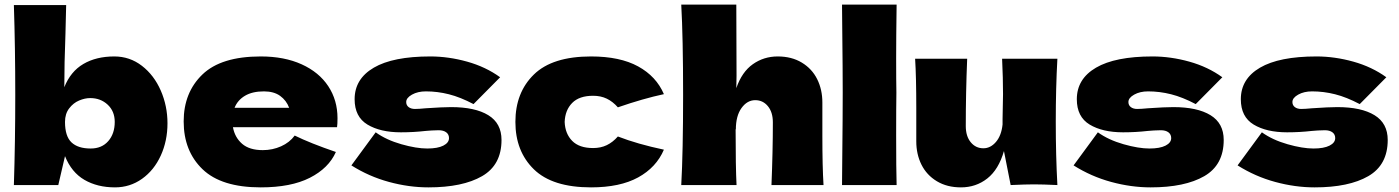

<svg xmlns="http://www.w3.org/2000/svg" viewBox="-20 -800 6049 830"><path d="M704 -267Q704 -191 675 -127.5Q646 -64 594 -27Q542 10 477 10Q401 10 345 -22.5Q289 -55 261 -125L232 0H40Q46 -188 46 -389Q46 -592 40 -778H266L263 -655Q258 -525 258 -423Q285 -491 340.5 -523.5Q396 -556 474 -556Q541 -556 593.5 -515.5Q646 -475 675 -408.5Q704 -342 704 -267ZM476 -273Q476 -319 445.5 -347.5Q415 -376 370 -376Q347 -376 322 -365.5Q297 -355 279 -331.5Q261 -308 261 -273Q261 -211 289 -184.5Q317 -158 372 -158Q420 -158 448 -190Q476 -222 476 -273Z M1313 -250H987Q995 -206 1026.5 -178.5Q1058 -151 1116 -151Q1158 -151 1195 -167.5Q1232 -184 1254 -214Q1321 -181 1432 -143Q1401 -73 1319.5 -31.5Q1238 10 1107 10Q937 10 855.5 -68.5Q774 -147 774 -275Q774 -400 855 -478Q936 -556 1107 -556Q1209 -556 1284 -522Q1359 -488 1399 -427.5Q1439 -367 1439 -289Q1439 -263 1437 -250ZM994 -334H1230Q1218 -366 1191 -385.5Q1164 -405 1121 -405Q1071 -405 1039 -386Q1007 -367 994 -334Z M1499 -85 1604 -228Q1650 -195 1715 -176.5Q1780 -158 1827 -158Q1872 -158 1896.5 -170.5Q1921 -183 1921 -203Q1921 -219 1909 -228Q1897 -237 1876 -237Q1863 -237 1846.5 -236Q1830 -235 1820 -234Q1768 -228 1713 -228Q1624 -228 1568.5 -261.5Q1513 -295 1513 -371Q1513 -459 1596 -507.5Q1679 -556 1840 -556Q1919 -556 1999.5 -533.5Q2080 -511 2142 -466L2027 -350Q1970 -380 1920.5 -392.5Q1871 -405 1821 -405Q1786 -405 1761 -391Q1736 -377 1736 -359Q1736 -345 1746.5 -337Q1757 -329 1774 -329Q1791 -329 1821 -332Q1894 -337 1930 -337Q2034 -337 2091 -302Q2148 -267 2148 -195Q2148 -87 2064 -38.5Q1980 10 1832 10Q1748 10 1661.5 -13.5Q1575 -37 1499 -85Z M2544 -160Q2577 -160 2603 -172.5Q2629 -185 2651 -210Q2736 -177 2850 -153Q2817 -76 2738.5 -33Q2660 10 2535 10Q2368 10 2288 -68Q2208 -146 2208 -273Q2208 -400 2288 -478Q2368 -556 2535 -556Q2660 -556 2738.5 -513Q2817 -470 2850 -393Q2761 -374 2651 -336Q2629 -361 2603 -373.5Q2577 -386 2544 -386Q2484 -386 2453.5 -355Q2423 -324 2421 -273Q2423 -222 2453.5 -191Q2484 -160 2544 -160Z M3315 0Q3321 -147 3321 -271Q3321 -315 3299.5 -341Q3278 -367 3245 -367Q3210 -367 3185.5 -333Q3161 -299 3161 -240L3160 -242Q3160 -79 3164 0H2925Q2933 -144 2933 -390Q2933 -636 2925 -780H3163L3164 -472L3163 -419Q3187 -489 3234.5 -522.5Q3282 -556 3342 -556Q3402 -556 3446 -529.5Q3490 -503 3512.5 -458Q3535 -413 3535 -357V-213Q3535 -80 3540 0Z M3854 -216Q3854 -67 3856 0H3620L3621 -113Q3623 -299 3623 -400Q3623 -496 3621 -672L3620 -780H3856Q3854 -638 3854 -548Q3854 -448 3855 -400Q3854 -340 3854 -216Z M4544 -274Q4544 -127 4551 0Q4487 -3 4450 -3Q4415 -3 4349 0L4320 -147Q4297 -67 4248 -28.5Q4199 10 4134 10Q4074 10 4030 -16.5Q3986 -43 3963.5 -88Q3941 -133 3941 -189V-333Q3941 -466 3936 -546H4161Q4155 -399 4155 -255Q4155 -211 4176.5 -185Q4198 -159 4231 -159Q4262 -159 4285.5 -186.5Q4309 -214 4314 -262V-285Q4316 -363 4316 -393Q4316 -462 4312 -546H4551Q4544 -420 4544 -274Z M4621 -85 4726 -228Q4772 -195 4837 -176.5Q4902 -158 4949 -158Q4994 -158 5018.5 -170.5Q5043 -183 5043 -203Q5043 -219 5031 -228Q5019 -237 4998 -237Q4985 -237 4968.5 -236Q4952 -235 4942 -234Q4890 -228 4835 -228Q4746 -228 4690.5 -261.5Q4635 -295 4635 -371Q4635 -459 4718 -507.5Q4801 -556 4962 -556Q5041 -556 5121.5 -533.5Q5202 -511 5264 -466L5149 -350Q5092 -380 5042.5 -392.5Q4993 -405 4943 -405Q4908 -405 4883 -391Q4858 -377 4858 -359Q4858 -345 4868.5 -337Q4879 -329 4896 -329Q4913 -329 4943 -332Q5016 -337 5052 -337Q5156 -337 5213 -302Q5270 -267 5270 -195Q5270 -87 5186 -38.5Q5102 10 4954 10Q4870 10 4783.5 -13.5Q4697 -37 4621 -85Z M5330 -85 5435 -228Q5481 -195 5546 -176.5Q5611 -158 5658 -158Q5703 -158 5727.5 -170.5Q5752 -183 5752 -203Q5752 -219 5740 -228Q5728 -237 5707 -237Q5694 -237 5677.5 -236Q5661 -235 5651 -234Q5599 -228 5544 -228Q5455 -228 5399.5 -261.5Q5344 -295 5344 -371Q5344 -459 5427 -507.5Q5510 -556 5671 -556Q5750 -556 5830.5 -533.5Q5911 -511 5973 -466L5858 -350Q5801 -380 5751.5 -392.5Q5702 -405 5652 -405Q5617 -405 5592 -391Q5567 -377 5567 -359Q5567 -345 5577.5 -337Q5588 -329 5605 -329Q5622 -329 5652 -332Q5725 -337 5761 -337Q5865 -337 5922 -302Q5979 -267 5979 -195Q5979 -87 5895 -38.5Q5811 10 5663 10Q5579 10 5492.5 -13.5Q5406 -37 5330 -85Z"/></svg>

Font: Dela Gothic One
Style: Regular
Weight: 400
Designer: aratakana
Foundry: aratakana
Version: Version 1.004